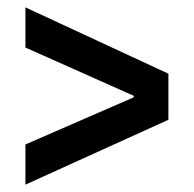

<svg xmlns="http://www.w3.org/2000/svg" viewBox="-20 -593 526 521"><path d="M49 -92V-201L343 -329V-333L49 -464V-573L437 -393V-268Z"/></svg>

Font: Bricolage Grotesque 96pt Medium
Style: Regular
Weight: 500
Designer: Mathieu Triay
Foundry: Atelier Triay
Version: Version 1.001; ttfautohint (v1.8.4.7-5d5b);gftools[0.9.33.de